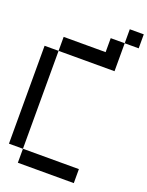

<svg xmlns="http://www.w3.org/2000/svg" viewBox="-196 -1195 991 1290"><g transform="rotate(20 300.0 -550.0)"><path d="M0 -100V-800H100V-100ZM100 -100H500V0H100ZM100 -800V-900H400V-1000H500V-800ZM500 -1100H600V-1000H500Z"/></g></svg>

Font: Galmuri9 Regular
Style: Regular
Weight: 400
Designer: Lee Minseo (quiple)
Version: Version 2.399;hotconv 1.1.1;makeotfexe 2.6.0 DEVELOPMENT